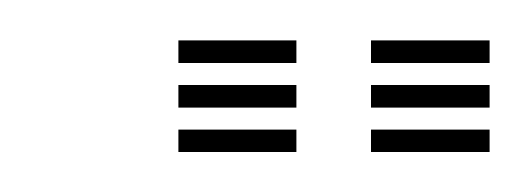

<svg xmlns="http://www.w3.org/2000/svg" viewBox="-20 -721 265 96"><path d="M165.5 -689.5V-700.8H224.8V-689.5ZM69.2 -645V-656.2H128.2V-645ZM69.2 -667.2V-678.5H128.2V-667.2ZM69.2 -689.5V-700.8H128.2V-689.5ZM165.5 -645V-656.2H224.8V-645ZM165.5 -667.2V-678.5H224.8V-667.2Z"/></svg>

Font: Big Shoulders Inline Display Thin
Style: Regular
Weight: 400
Version: Version 2.002